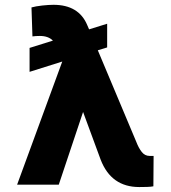

<svg xmlns="http://www.w3.org/2000/svg" viewBox="-20 -753 696 783"><path d="M417 -559.6 378.9 -547.9 536.1 -173.8Q545.4 -149.4 558.1 -133.3Q570.8 -117.2 589.8 -117.2H606.4L605.5 6.8Q595.7 8.8 580.1 9.3Q564.5 9.8 547.9 9.8Q433.6 9.8 390.6 -101.6L318.8 -296.4L219.7 0H49.8L233.9 -502L100.6 -460V-557.6L195.8 -587.4Q176.8 -606.4 142.6 -606.4Q126 -606.4 112.3 -604.5L108.4 -722.7Q125.5 -727.5 152.3 -730.5Q179.2 -733.4 198.2 -733.4Q301.3 -733.4 335.9 -650.4L343.3 -633.3L417 -656.2Z"/></svg>

Font: Pretendard ExtraBold
Style: Regular
Weight: 800
Designer: Base glyphs from Inter by Rasmus Andersson; Hangeul glyphs from Noto Sans CJK(Source Han Sans) by Jang Soo-young and Kan
Foundry: Kil Hyung-jin
Version: Version 1.309